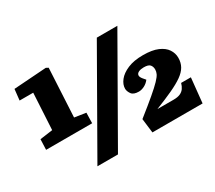

<svg xmlns="http://www.w3.org/2000/svg" viewBox="-133 -975 1393 1246"><g transform="rotate(-30 563.5 -351.5)"><path d="M280 11 694 -714H848L434 11ZM307 -339 392 -326 390 -248H45L48 -326L143 -339L158 -611H56L65 -693L309 -710L326 -701ZM861 -395Q838 -395 823 -388Q808 -381 806 -368Q804 -355 819 -337L836 -317Q820 -296 798 -285Q776 -274 756 -274Q716 -274 701.5 -295Q687 -316 687 -335Q687 -366 710.5 -396Q734 -426 780.5 -446Q827 -466 896 -466Q964 -466 1006 -448Q1048 -430 1067.5 -400.5Q1087 -371 1087 -337Q1087 -300 1071 -272Q1055 -244 1021 -220Q987 -196 933 -171Q879 -146 803 -116H924Q955 -116 974 -124.5Q993 -133 1004 -148.5Q1015 -164 1021 -186H1094L1075 -1H699L686 -108Q763 -169 809.5 -208.5Q856 -248 880 -273Q904 -298 911.5 -314Q919 -330 919 -346Q919 -367 907.5 -381Q896 -395 861 -395Z"/></g></svg>

Font: Literata Black
Style: Italic
Weight: 900
Italic angle: -2°
Designer: Latin by Veronika Burian and Jose Scaglione. Greek by Irene Vlachou. Cyrillic by Vera Evstafieva
Foundry: TypeTogether
Version: Version 3.002